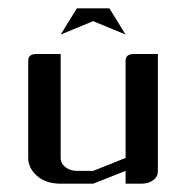

<svg xmlns="http://www.w3.org/2000/svg" viewBox="-20 -442 448 462"><path d="M47.9 -62V-295.9Q47.9 -312 66.9 -312H126V-62Q126 -48.8 137.2 -40Q148.9 -30.8 165 -30.8H204.1L282.2 -62V-295.9Q282.2 -312 301.8 -312H359.9V-30.8Q359.9 -16.6 349.1 -8.8Q337.4 0 320.8 0H282.2V-30.8L204.1 0H126Q91.3 0 69.8 -18.1Q47.9 -37.1 47.9 -62ZM126 -358.9 165 -421.9H243.2L282.2 -358.9L204.1 -391.1Z"/></svg>

Font: Hhenum
Style: Regular
Weight: 400
Designer: T. Christopher White
Version: Version 1.0